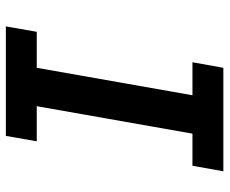

<svg xmlns="http://www.w3.org/2000/svg" viewBox="-82 -682 765 640"><g transform="rotate(90 300.0 -362.5)"><path d="M86.5 -103H206.5L298 -622H188L206.5 -725H551.5L533 -622H426L334.5 -103H451.5L433.5 0H68.5Z"/></g></svg>

Font: JuliaMono BoldItalic
Style: Regular
Weight: 700
Italic angle: -9°
Monospace: yes
Designer: cormullion
Foundry: corm
Version: Version 0.049; ttfautohint (v1.8.4)